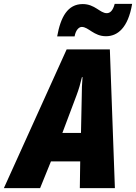

<svg xmlns="http://www.w3.org/2000/svg" viewBox="-78 -971 702 991"><path d="M217 -783H307C313 -817 330 -832 344 -832C379 -832 406 -784 469 -784C528 -784 583 -826 604 -951H514C505 -917 491 -903 473 -903C438 -903 412 -950 349 -950C271 -950 235 -883 217 -783ZM-58 0H129L185 -138H336L334 0H515L489 -716H266ZM244 -285 317 -479C329 -511 337 -539 345 -573H348C345 -538 344 -508 344 -476L340 -285Z"/></svg>

Font: Noto Sans Condensed Black
Style: Italic
Weight: 900
Width: 3
Italic angle: -12°
Designer: Monotype Design Team
Foundry: Monotype Imaging Inc.
Version: Version 2.013